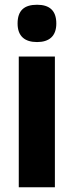

<svg xmlns="http://www.w3.org/2000/svg" viewBox="-20 -788 311 808"><path d="M136 -768C83 -768 54 -745 54 -689C54 -635 85 -611 136 -611C186 -611 217 -635 217 -689C217 -744 188 -768 136 -768ZM211 -550H59V0H211Z"/></svg>

Font: Noto Sans Myanmar UI Condensed ExtraBold
Style: Regular
Weight: 800
Width: 3
Designer: Monotype Design Team
Foundry: Monotype Imaging Inc.
Version: Version 2.103